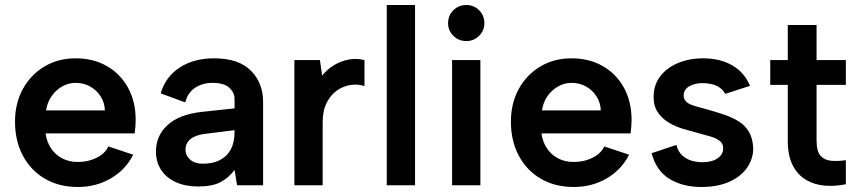

<svg xmlns="http://www.w3.org/2000/svg" viewBox="-20 -740 3429 767"><path d="M291 7Q216 7 159.5 -26Q103 -59 71.5 -118Q40 -177 40 -254Q40 -327 71 -384Q102 -441 157 -474Q212 -507 282 -507Q353 -507 407 -476Q461 -445 491.5 -389.5Q522 -334 522 -261Q522 -249 521 -235.5Q520 -222 518 -207H162Q167 -172 184.5 -146.5Q202 -121 229 -107Q256 -93 291 -93Q333 -93 366.5 -110Q400 -127 413 -155L512 -122Q482 -62 423 -27.5Q364 7 291 7ZM399 -299Q398 -330 382 -355Q366 -380 340 -394.5Q314 -409 282 -409Q254 -409 229 -395Q204 -381 186.5 -356.5Q169 -332 164 -299Z M927 0 917 -61Q893 -29 860 -12Q827 5 772 5Q720 5 682 -12.5Q644 -30 623.5 -61.5Q603 -93 603 -135Q603 -198 649.5 -240.5Q696 -283 786 -293L917 -307V-346Q917 -370 896 -389.5Q875 -409 829 -409Q789 -409 759.5 -389.5Q730 -370 720 -331L622 -367Q641 -433 697.5 -470Q754 -507 835 -507Q933 -507 982 -458Q1031 -409 1031 -333V0ZM917 -220 797 -205Q759 -200 740 -183.5Q721 -167 721 -142Q721 -119 739.5 -102.5Q758 -86 790 -86Q831 -86 859.5 -101Q888 -116 902.5 -144Q917 -172 917 -213Z M1156 -500H1258L1267 -438Q1287 -463 1314 -479.5Q1341 -496 1372.5 -502Q1404 -508 1436 -500V-396Q1410 -405 1380.5 -400.5Q1351 -396 1326 -378.5Q1301 -361 1285 -329.5Q1269 -298 1269 -252V0H1156Z M1525 -720H1638V0H1525Z M1786 -500H1899V0H1786ZM1843 -576Q1812 -576 1791 -597Q1770 -618 1770 -647Q1770 -678 1791 -699Q1812 -720 1843 -720Q1873 -720 1894 -699Q1915 -678 1915 -647Q1915 -618 1894 -597Q1873 -576 1843 -576Z M2272 7Q2197 7 2140.5 -26Q2084 -59 2052.5 -118Q2021 -177 2021 -254Q2021 -327 2052 -384Q2083 -441 2138 -474Q2193 -507 2263 -507Q2334 -507 2388 -476Q2442 -445 2472.5 -389.5Q2503 -334 2503 -261Q2503 -249 2502 -235.5Q2501 -222 2499 -207H2143Q2148 -172 2165.5 -146.5Q2183 -121 2210 -107Q2237 -93 2272 -93Q2314 -93 2347.5 -110Q2381 -127 2394 -155L2493 -122Q2463 -62 2404 -27.5Q2345 7 2272 7ZM2380 -299Q2379 -330 2363 -355Q2347 -380 2321 -394.5Q2295 -409 2263 -409Q2235 -409 2210 -395Q2185 -381 2167.5 -356.5Q2150 -332 2145 -299Z M2682 -161Q2689 -133 2706.5 -118Q2724 -103 2745 -97.5Q2766 -92 2785 -92Q2824 -92 2846.5 -107.5Q2869 -123 2869 -147Q2869 -167 2854 -178Q2839 -189 2815.5 -195.5Q2792 -202 2767 -209Q2740 -216 2709.5 -225Q2679 -234 2652 -250Q2625 -266 2608 -291Q2591 -316 2591 -353Q2591 -400 2617 -434.5Q2643 -469 2688 -488Q2733 -507 2789 -507Q2856 -507 2905 -479Q2954 -451 2976 -397L2877 -365Q2870 -379 2856.5 -389Q2843 -399 2824.5 -403.5Q2806 -408 2787 -408Q2755 -408 2733 -395Q2711 -382 2711 -358Q2711 -346 2718.5 -337Q2726 -328 2739 -322.5Q2752 -317 2770 -312.5Q2788 -308 2808 -302Q2840 -293 2871.5 -282.5Q2903 -272 2929.5 -256Q2956 -240 2971.5 -214Q2987 -188 2989 -148Q2989 -105 2964 -69.5Q2939 -34 2892.5 -13.5Q2846 7 2782 7Q2708 7 2655 -25Q2602 -57 2583 -128Z M3127 -500V-640H3242V-500H3359V-401H3242V-179Q3242 -134 3259 -116.5Q3276 -99 3303.5 -97.5Q3331 -96 3359 -100V-4Q3316 5 3274.5 1.5Q3233 -2 3200 -21.5Q3167 -41 3147 -79Q3127 -117 3127 -179V-401H3057V-500Z"/></svg>

Font: Albert Sans SemiBold
Style: Regular
Weight: 600
Designer: Andreas Rasmussen
Foundry: a.Foundry
Version: Version 1.025